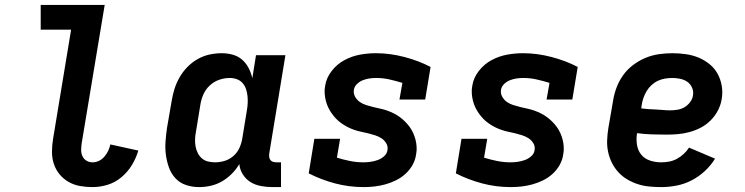

<svg xmlns="http://www.w3.org/2000/svg" viewBox="-20 -755 3040 783"><path d="M357 8Q331 8 306 3.5Q281 -1 260 -13Q239 -25 223.5 -43.5Q208 -62 200 -85.5Q192 -109 192 -135Q192 -161 196 -186L270 -634H146V-735H407L313 -170Q311 -156 311 -142.5Q311 -129 316.5 -117.5Q322 -106 333 -99.5Q344 -93 357 -93Q371 -93 383.5 -99Q396 -105 405.5 -116Q415 -127 421 -139.5Q427 -152 430 -166L544 -141Q535 -110 518 -82Q501 -54 475.5 -32.5Q450 -11 419 -1.5Q388 8 357 8Z M792 8Q764 8 738.5 -0.5Q713 -9 695.5 -28Q678 -47 669 -72Q660 -97 656.5 -123.5Q653 -150 655 -177.5Q657 -205 661 -233L680 -343Q684 -368 691.5 -392Q699 -416 712 -439Q725 -462 744 -481.5Q763 -501 786 -514Q809 -527 834 -532.5Q859 -538 884 -538Q907 -538 929 -532Q951 -526 967.5 -511.5Q984 -497 994 -477.5Q1004 -458 1009 -436L1024 -530H1144L1078 -129Q1077 -121 1078 -114Q1079 -107 1083 -102Q1087 -97 1093.5 -95Q1100 -93 1108 -93H1126V8H1091Q1067 8 1043.5 3.5Q1020 -1 1001.5 -12.5Q983 -24 970.5 -43.5Q958 -63 956 -86Q943 -64 925 -46Q907 -28 885.5 -15.5Q864 -3 840 2.5Q816 8 792 8ZM857 -93Q877 -93 896.5 -99Q916 -105 932 -119Q948 -133 956.5 -152Q965 -171 968 -190L986 -300Q989 -316 990 -331.5Q991 -347 989.5 -362Q988 -377 983.5 -391Q979 -405 969.5 -416Q960 -427 946 -432Q932 -437 917 -437Q895 -437 873.5 -429.5Q852 -422 835 -406Q818 -390 809 -369Q800 -348 797 -327L779 -217Q776 -202 775.5 -187Q775 -172 777.5 -158Q780 -144 786.5 -131Q793 -118 803.5 -109Q814 -100 828 -96.5Q842 -93 857 -93Z M1463 8Q1403 8 1346.5 -7Q1290 -22 1239 -48L1262 -189H1367L1354 -112Q1380 -104 1407 -98.5Q1434 -93 1462 -93Q1476 -93 1490.5 -95Q1505 -97 1519.5 -102Q1534 -107 1546 -117.5Q1558 -128 1560 -142Q1563 -158 1555 -171Q1547 -184 1535 -191.5Q1523 -199 1509 -203.5Q1495 -208 1480.5 -211.5Q1466 -215 1451.5 -218Q1437 -221 1423 -226Q1409 -231 1396.5 -237.5Q1384 -244 1372 -252.5Q1360 -261 1350.5 -271Q1341 -281 1332.5 -293Q1324 -305 1318 -318Q1312 -331 1308.5 -345Q1305 -359 1304 -374.5Q1303 -390 1306 -405Q1311 -438 1333 -466Q1355 -494 1385 -510Q1415 -526 1447.5 -532Q1480 -538 1513 -538Q1543 -538 1572 -534Q1601 -530 1629.5 -522.5Q1658 -515 1684.5 -505Q1711 -495 1736 -482L1714 -349H1609L1621 -417Q1595 -425 1568.5 -431Q1542 -437 1514 -437Q1500 -437 1486.5 -435Q1473 -433 1460 -428Q1447 -423 1436 -412.5Q1425 -402 1423 -388Q1421 -373 1428.5 -360Q1436 -347 1447.5 -339Q1459 -331 1473.5 -326.5Q1488 -322 1502 -318.5Q1516 -315 1530.5 -312Q1545 -309 1559 -304Q1573 -299 1586 -292.5Q1599 -286 1610.5 -277.5Q1622 -269 1632 -259Q1642 -249 1650.5 -237.5Q1659 -226 1665 -212.5Q1671 -199 1674.5 -185.5Q1678 -172 1679 -156.5Q1680 -141 1677 -126Q1674 -103 1662.5 -82.5Q1651 -62 1633.5 -46Q1616 -30 1594.5 -19.5Q1573 -9 1551 -3Q1529 3 1507 5.5Q1485 8 1463 8Z M2063 8Q2003 8 1946.5 -7Q1890 -22 1839 -48L1862 -189H1967L1954 -112Q1980 -104 2007 -98.5Q2034 -93 2062 -93Q2076 -93 2090.5 -95Q2105 -97 2119.5 -102Q2134 -107 2146 -117.5Q2158 -128 2160 -142Q2163 -158 2155 -171Q2147 -184 2135 -191.5Q2123 -199 2109 -203.5Q2095 -208 2080.5 -211.5Q2066 -215 2051.5 -218Q2037 -221 2023 -226Q2009 -231 1996.5 -237.5Q1984 -244 1972 -252.5Q1960 -261 1950.5 -271Q1941 -281 1932.5 -293Q1924 -305 1918 -318Q1912 -331 1908.5 -345Q1905 -359 1904 -374.5Q1903 -390 1906 -405Q1911 -438 1933 -466Q1955 -494 1985 -510Q2015 -526 2047.5 -532Q2080 -538 2113 -538Q2143 -538 2172 -534Q2201 -530 2229.5 -522.5Q2258 -515 2284.5 -505Q2311 -495 2336 -482L2314 -349H2209L2221 -417Q2195 -425 2168.5 -431Q2142 -437 2114 -437Q2100 -437 2086.5 -435Q2073 -433 2060 -428Q2047 -423 2036 -412.5Q2025 -402 2023 -388Q2021 -373 2028.5 -360Q2036 -347 2047.5 -339Q2059 -331 2073.5 -326.5Q2088 -322 2102 -318.5Q2116 -315 2130.5 -312Q2145 -309 2159 -304Q2173 -299 2186 -292.5Q2199 -286 2210.5 -277.5Q2222 -269 2232 -259Q2242 -249 2250.5 -237.5Q2259 -226 2265 -212.5Q2271 -199 2274.5 -185.5Q2278 -172 2279 -156.5Q2280 -141 2277 -126Q2274 -103 2262.5 -82.5Q2251 -62 2233.5 -46Q2216 -30 2194.5 -19.5Q2173 -9 2151 -3Q2129 3 2107 5.5Q2085 8 2063 8Z M2676 8Q2651 8 2626.5 5.5Q2602 3 2579.5 -4.5Q2557 -12 2537 -24Q2517 -36 2501.5 -53Q2486 -70 2475.5 -91Q2465 -112 2460 -135.5Q2455 -159 2456 -183.5Q2457 -208 2461 -233L2480 -343Q2484 -370 2494 -397Q2504 -424 2521 -448Q2538 -472 2562 -490Q2586 -508 2612.5 -519Q2639 -530 2667 -534Q2695 -538 2722 -538Q2750 -538 2777.5 -534Q2805 -530 2829 -520Q2853 -510 2873.5 -493.5Q2894 -477 2906.5 -454Q2919 -431 2923.5 -404Q2928 -377 2923 -350Q2919 -326 2907.5 -304Q2896 -282 2878 -264Q2860 -246 2838 -234.5Q2816 -223 2792 -216.5Q2768 -210 2745 -208Q2722 -206 2698 -206Q2668 -206 2638 -207Q2608 -208 2578 -212Q2574 -189 2577.5 -165.5Q2581 -142 2594.5 -125Q2608 -108 2630 -100.5Q2652 -93 2676 -93Q2692 -93 2708.5 -96Q2725 -99 2740 -107Q2755 -115 2768 -127Q2781 -139 2790 -153L2896 -108Q2879 -80 2854 -57Q2829 -34 2799.5 -19Q2770 -4 2738.5 2Q2707 8 2676 8ZM2713 -305Q2728 -305 2743 -307.5Q2758 -310 2771 -317.5Q2784 -325 2794 -338Q2804 -351 2806 -366Q2809 -382 2802.5 -397Q2796 -412 2783.5 -421Q2771 -430 2754.5 -433.5Q2738 -437 2722 -437Q2707 -437 2692 -434.5Q2677 -432 2663 -425.5Q2649 -419 2637 -408Q2625 -397 2617 -383.5Q2609 -370 2604 -355.5Q2599 -341 2597 -327L2595 -313Q2609 -311 2624 -310Q2639 -309 2654 -308.5Q2669 -308 2683.5 -306.5Q2698 -305 2713 -305Z"/></svg>

Font: Iosevka Curly Slab Extended
Style: Bold Italic
Weight: 700
Width: 7
Italic angle: -9°
Monospace: yes
Designer: Belleve Invis
Foundry: Belleve Invis
Version: Version 11.0.0; ttfautohint (v1.8.3)